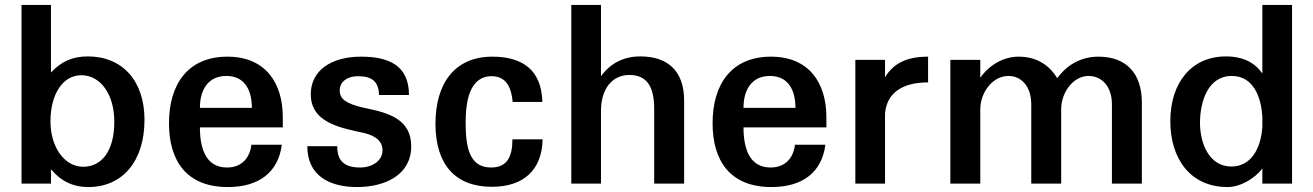

<svg xmlns="http://www.w3.org/2000/svg" viewBox="-20 -742 5308 776"><path d="M184 -251C184 -362 234 -438 309 -438C385 -438 442 -362 442 -250C442 -136 394 -68 316 -68C241 -68 184 -147 184 -251ZM186 -58C226 -10 275 14 337 14C474 14 564 -89 564 -258C564 -415 475 -514 335 -514C275 -514 229 -495 186 -449V-722H67V0H186Z M663 -244C663 -93 733 14 901 14C1028 14 1105 -47 1119 -157H996C990 -105 958 -65 897 -65C810 -65 788 -146 788 -227H1123V-268C1123 -408 1052 -513 899 -513C740 -513 663 -402 663 -244ZM788 -306C788 -383 824 -435 895 -435C974 -435 998 -370 998 -306Z M1222 -151C1222 -31 1313 14 1423 14C1535 14 1642 -34 1642 -151C1642 -261 1548 -286 1462 -304L1444 -308C1381 -323 1353 -341 1353 -376C1353 -412 1384 -434 1426 -434C1484 -434 1510 -413 1512 -358H1633C1633 -480 1548 -513 1439 -513C1320 -513 1236 -458 1236 -361C1236 -266 1318 -233 1417 -212L1440 -207C1481 -199 1526 -181 1526 -135C1526 -91 1483 -65 1436 -65C1372 -65 1343 -91 1343 -151Z M1740 -242C1740 -76 1821 13 1968 13C2098 13 2171 -57 2173 -179H2051C2051 -109 2030 -65 1965 -65C1877 -65 1862 -146 1862 -247C1862 -328 1876 -434 1967 -434C2027 -434 2047 -387 2052 -330H2172C2169 -458 2093 -513 1970 -513C1817 -513 1740 -404 1740 -242Z M2409 -294C2409 -383 2454 -439 2524 -439C2592 -439 2624 -395 2624 -303V0H2745V-336C2745 -451 2683 -514 2568 -514C2500 -514 2447 -486 2409 -434V-722H2289V0H2409Z M2860 -244C2860 -93 2930 14 3098 14C3225 14 3302 -47 3316 -157H3193C3187 -105 3155 -65 3094 -65C3007 -65 2985 -146 2985 -227H3320V-268C3320 -408 3249 -513 3096 -513C2937 -513 2860 -402 2860 -244ZM2985 -306C2985 -383 3021 -435 3092 -435C3171 -435 3195 -370 3195 -306Z M3557 -283C3564 -368 3629 -409 3731 -409V-513C3646 -513 3592 -487 3557 -430V-500H3437V0H3557Z M3942 0V-300C3942 -369 3992 -435 4056 -435C4110 -435 4148 -390 4148 -321V0H4269V-301C4269 -370 4319 -435 4379 -435C4437 -435 4474 -388 4474 -321V0H4595V-328C4595 -446 4531 -513 4420 -513C4351 -513 4294 -482 4253 -426C4219 -482 4166 -513 4097 -513C4037 -513 3980 -481 3942 -428V-500H3821V0Z M5082 -229C5076 -141 5036 -69 4957 -69C4867 -69 4830 -162 4830 -246C4830 -329 4861 -435 4958 -435C5049 -435 5077 -345 5082 -272ZM5202 0V-722H5082V-445C5052 -488 5005 -514 4935 -514C4795 -514 4710 -407 4710 -252C4710 -104 4788 14 4942 14C4994 14 5053 -22 5082 -61V0Z"/></svg>

Font: Perun SemiBold
Style: Regular
Weight: 600
Foundry: Copyright (c) Stefan Peev, Context Ltd, 2016
Version: Version 1.089